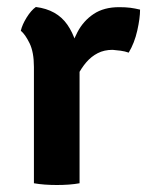

<svg xmlns="http://www.w3.org/2000/svg" viewBox="-20 -524 423 549"><path d="M380.5 -496.5Q380.5 -472 372.5 -436.5Q364.5 -401 348 -373.5Q336.5 -377.5 325 -379Q313.5 -380.5 302 -381.5Q278 -381.5 259.5 -372Q241 -362.5 227 -346.2Q213 -330 202 -308.5Q191 -287 182.5 -263L166 -284Q168 -322.5 176.2 -361.2Q184.5 -400 201.5 -432.2Q218.5 -464.5 247.8 -484Q277 -503.5 320.5 -503.5Q339 -503.5 352.5 -501.8Q366 -500 380.5 -496.5ZM39.5 -436Q43.5 -453.5 56.2 -474Q69 -494.5 82.5 -504Q142.5 -496.5 172.5 -453.5Q202.5 -410.5 207.5 -343V0Q194 2.5 177 3.8Q160 5 142.5 5Q125.5 5 108.2 3.8Q91 2.5 77 0V-332.5Q77 -375 64.5 -400.5Q52 -426 39.5 -436Z"/></svg>

Font: Signika SemiBold
Style: Regular
Weight: 600
Designer: Anna Giedry
Foundry: Anna Giedry
Version: Version 2.001